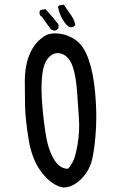

<svg xmlns="http://www.w3.org/2000/svg" viewBox="-20 -819 540 835"><path d="M253.9 -3.9Q207 -11.7 163.1 -66.9Q119.1 -122.1 104.5 -212.9Q89.8 -303.7 88.9 -360.4Q87.9 -417 87.9 -465.8Q87.9 -514.6 98.6 -553.2Q109.4 -591.8 127.9 -618.2Q146.5 -644.5 171.9 -661.1Q197.3 -677.7 237.3 -672.9Q277.3 -668 311 -643.6Q344.7 -619.1 365.2 -561Q385.7 -502.9 393.6 -418Q401.4 -333 397.5 -261.7Q393.6 -190.4 382.8 -134.8Q372.1 -79.1 333 -40.5Q293.9 -2 253.9 -3.9ZM275.4 -85Q283.2 -91.8 295.4 -112.8Q307.6 -133.8 317.4 -191.4Q327.1 -249 323.2 -305.7Q319.3 -362.3 315.4 -417Q311.5 -471.7 302.2 -509.3Q293 -546.9 275.9 -566.4Q258.8 -585.9 234.4 -587.9Q210 -589.8 189.9 -566.9Q169.9 -543.9 164.1 -497.1Q158.2 -450.2 162.1 -386.7Q166 -323.2 176.8 -248Q187.5 -172.9 212.9 -128.9Q238.3 -85 275.4 -85ZM214.8 -685.5 201.2 -691.4 162.1 -746.1 156.2 -750Q150.4 -757.8 152.3 -769.5L156.2 -775.4L177.7 -779.3Q207 -748 234.4 -712.9V-697.3Q226.6 -685.5 214.8 -685.5ZM281.2 -701.2 267.6 -712.9Q240.2 -746.1 232.4 -789.1L236.3 -794.9L257.8 -798.8Q271.5 -777.3 286.6 -756.8Q301.8 -736.3 307.6 -710.9Q297.9 -697.3 281.2 -701.2Z"/></svg>

Font: JasonHandwriting4
Style: Regular
Weight: 400
Version: Version 1.01.21